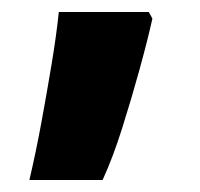

<svg xmlns="http://www.w3.org/2000/svg" viewBox="-20 -162 333 320"><path d="M234 -131Q226 -95 212.5 -46Q199 3 183.5 52Q168 101 151 138H29Q40 91 49 42Q58 -7 66 -55Q74 -103 78 -142H228Z"/></svg>

Font: Noto Sans Hebrew Thin ExtraBold
Style: Regular
Weight: 800
Version: Version 3.001